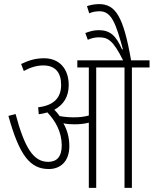

<svg xmlns="http://www.w3.org/2000/svg" viewBox="-20 -916 749 936"><path d="M318 -204C318 -244 308 -282 289 -315C306 -311 325 -310 344 -310C366 -310 390 -312 413 -318V0H449V-587H587V0H623V-587H709V-622H619C582 -834 544 -896 463 -896C439 -896 419 -891 404 -886L415 -851C430 -858 447 -861 466 -861C524 -861 545 -801 579 -676L575 -675C546 -742 517 -769 461 -769C438 -769 417 -763 396 -755L408 -722C426 -730 443 -734 463 -734C506 -734 531 -720 580 -622H357V-587H413V-353C389 -346 365 -344 338 -344C317 -344 294 -346 271 -350C263 -361 254 -372 245 -381C289 -405 315 -444 315 -501C315 -582 268 -632 195 -632C154 -632 120 -622 83 -604L96 -570C129 -588 160 -597 191 -597C250 -597 278 -562 278 -502C278 -441 244 -402 166 -393L169 -359C184 -361 198 -364 211 -368C250 -327 281 -273 281 -207C281 -151 256 -127 215 -127C143 -127 100 -195 56 -360L21 -351C75 -157 127 -92 218 -92C272 -92 318 -126 318 -204Z"/></svg>

Font: Noto Sans Devanagari UI ExtraCondensed ExtraLight
Style: Regular
Weight: 200
Width: 2
Designer: Jelle Bosma - Monotype Design Team
Foundry: Monotype Imaging Inc.
Version: Version 2.004